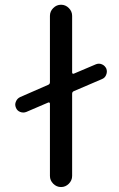

<svg xmlns="http://www.w3.org/2000/svg" viewBox="-20 -794 494 794"><path d="M377 -528.3Q389.6 -533.2 401.9 -527.8Q414.1 -522.5 419.9 -509.8Q421.9 -503.9 421.9 -498Q421.9 -491.2 418.9 -484.4Q414.1 -471.7 401.4 -466.8L285.2 -417Q278.3 -414.1 278.3 -406.2V-66.4Q278.3 -47.9 264.6 -34.2Q251 -20.5 232.4 -20.5Q213.9 -20.5 200.2 -34.2Q186.5 -47.9 186.5 -66.4V-365.2Q186.5 -368.2 184.6 -369.6Q182.6 -371.1 179.7 -370.1L88.9 -331.1Q76.2 -326.2 63.5 -331.1Q50.8 -335.9 45.9 -348.6Q43 -355.5 43 -361.3Q43 -368.2 45.9 -374Q50.8 -386.7 63.5 -392.6L179.7 -443.4Q186.5 -446.3 186.5 -454.1V-728.5Q186.5 -747.1 200.2 -760.7Q213.9 -774.4 232.4 -774.4Q251 -774.4 264.6 -760.7Q278.3 -747.1 278.3 -728.5V-494.1Q278.3 -491.2 280.3 -489.7Q282.2 -488.3 285.2 -489.3Z"/></svg>

Font: Gen Jyuu Gothic Regular
Style: Regular
Weight: 400
Designer: [Source Han Sans]
Ryoko NISHIZUKA  (kana & ideographs); Paul D. Hunt (Latin, Greek & Cyrillic); Wenlong ZHANG  (bopomofo
Version: Version 1.002.20150607